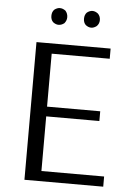

<svg xmlns="http://www.w3.org/2000/svg" viewBox="-56 -861 620 903"><g transform="rotate(5 253.5 -409.5)"><path d="M164 -809Q177 -819 190 -819Q204 -819 217 -809Q228 -796 228 -779Q228 -763 217 -750Q204 -740 190 -740Q177 -740 164 -750Q153 -761 153 -779Q153 -798 164 -809ZM318 -809Q331 -819 344 -819Q357 -819 370 -809Q382 -797 382 -779Q382 -762 370 -750Q357 -740 344 -740Q331 -740 318 -750Q307 -761 307 -779Q307 -798 318 -809ZM466 -48V0H94V-650H444V-602H170V-352H421V-306H170V-48Z"/></g></svg>

Font: Arsenal
Style: Regular
Weight: 400
Designer: Andrij Shevchenko
Foundry: Stairsfor.com
Version: Version 1.000